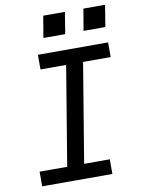

<svg xmlns="http://www.w3.org/2000/svg" viewBox="-101 -1015 802 1083"><g transform="rotate(-10 300.0 -473.5)"><path d="M51 0V-84H209L303 -651H156V-735H558V-651H400L306 -84H453V0ZM433 -823 454 -947H578L558 -823ZM203 -823 224 -947H348L328 -823Z"/></g></svg>

Font: Iosevka SS04 Medium Extended
Style: Italic
Weight: 500
Width: 7
Italic angle: -9°
Monospace: yes
Designer: Belleve Invis
Foundry: Belleve Invis
Version: Version 19.0.0; ttfautohint (v1.8.4)